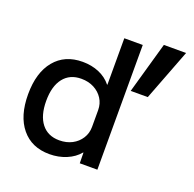

<svg xmlns="http://www.w3.org/2000/svg" viewBox="-135 -908 1066 1056"><g transform="rotate(20 398.0 -380.0)"><path d="M261 10Q157 10 98 -61.5Q39 -133 39 -260Q39 -387 98 -458.5Q157 -530 261 -530Q314 -530 357.5 -511.5Q401 -493 429 -458H431V-730H539V0H436L435 -62H433Q405 -28 359.5 -9Q314 10 261 10ZM286 -80Q328 -80 360.5 -97Q393 -114 412 -144Q431 -174 431 -211V-309Q431 -347 412 -376.5Q393 -406 360.5 -423Q328 -440 286 -440Q219 -440 182 -393Q145 -346 145 -260Q145 -174 182 -127Q219 -80 286 -80ZM563 -470 648 -770H778L663 -470Z"/></g></svg>

Font: M PLUS 2 Medium
Style: Regular
Weight: 500
Designer: Coji Morishita
Foundry: UNDERFOREST DESIGN
Version: Version 1.001